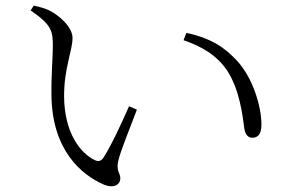

<svg xmlns="http://www.w3.org/2000/svg" viewBox="-20 -699 1040 683"><path d="M168 -535C168 -496 162 -431 163 -361C165 -163 271 -77 348 -43C385 -27 408 -42 408 -65C408 -84 391 -91 402 -132C409 -161 443 -246 467 -309L439 -321C412 -260 378 -185 348 -138C339 -125 329 -123 314 -131C269 -154 208 -223 208 -359C208 -456 238 -520 238 -564C238 -604 188 -646 155 -662C138 -670 123 -674 100 -679L89 -662C164 -610 168 -589 168 -535ZM633 -556C697 -534 751 -503 788 -448C833 -379 843 -287 849 -243C852 -221 862 -209 877 -209C898 -209 910 -222 910 -256C910 -321 879 -423 823 -483C781 -528 735 -562 643 -582Z"/></svg>

Font: Noto Serif KR Light
Style: Regular
Weight: 300
Designer: Ryoko NISHIZUKA 西塚涼子 (kana & ideographs); Frank Grießhammer (Latin, Greek & Cyrillic); Wenlong ZHANG 张文龙 (bopomofo); San
Foundry: Adobe
Version: Version 2.001;hotconv 1.1.0;makeotfexe 2.6.0